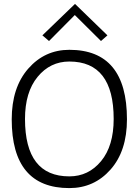

<svg xmlns="http://www.w3.org/2000/svg" viewBox="-20 -959 710 983"><path d="M40 -348Q40 -511 124.5 -607.5Q209 -704 335 -704Q630 -704 630 -348Q630 -186 546 -91Q462 4 335 4Q40 4 40 -348ZM108 -350Q108 -56 335 -56Q433 -56 497.5 -134Q562 -212 562 -350Q562 -644 335 -644Q237 -644 172.5 -565.5Q108 -487 108 -350ZM197 -778 364 -939Q522 -785 530 -778L497 -749L363 -882L231 -749Z"/></svg>

Font: Antic Slab
Style: Regular
Weight: 400
Designer: Santiago Orozco
Foundry: Santiago Orozco
Version: Version 001.002